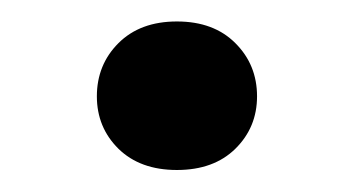

<svg xmlns="http://www.w3.org/2000/svg" viewBox="-20 -434 332 178"><path d="M69.8 -344.7Q69.8 -374 89.8 -394Q109.9 -414.1 144 -414.1Q178.2 -414.1 198.2 -394Q218.3 -374 218.3 -344.7Q218.3 -315.9 198.2 -296.1Q178.2 -276.4 144 -276.4Q109.9 -276.4 89.8 -296.1Q69.8 -315.9 69.8 -344.7Z"/></svg>

Font: Vazirmatn RD UI SemiBold
Style: Regular
Weight: 600
Designer: Saber Rastikerdar
Foundry: Saber Rastikerdar
Version: Version 33.003